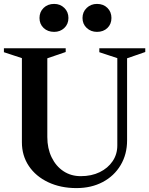

<svg xmlns="http://www.w3.org/2000/svg" viewBox="-21 -947 763 982"><path d="M370 15Q289 15 225.5 -15Q162 -45 126.5 -98Q91 -151 91 -219V-662L102 -646L-1 -680V-700H315V-681L210 -645L221 -661V-246Q221 -188 243 -142.5Q265 -97 303.5 -71.5Q342 -46 392 -46Q447 -46 489 -66.5Q531 -87 555 -122.5Q579 -158 579 -203V-662L590 -646L487 -680V-700H722V-681L618 -645L629 -661V-229Q629 -158 596 -102.5Q563 -47 504.5 -16Q446 15 370 15ZM475 -784Q444 -784 422.5 -804Q401 -824 401 -855Q401 -886 422.5 -906.5Q444 -927 475 -927Q508 -927 528.5 -906.5Q549 -886 549 -855Q549 -824 528.5 -804Q508 -784 475 -784ZM256 -784Q223 -784 202 -804Q181 -824 181 -855Q181 -886 202 -906.5Q223 -927 256 -927Q287 -927 308 -906.5Q329 -886 329 -855Q329 -824 308 -804Q287 -784 256 -784Z"/></svg>

Font: Wittgenstein SemiBold
Style: Regular
Weight: 600
Designer: Jörg Drees
Foundry: Jörg Drees
Version: Version 1.500